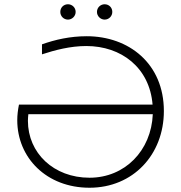

<svg xmlns="http://www.w3.org/2000/svg" viewBox="-20 -876 850 901"><path d="M400 5C604 5 749 -150 749 -355C749 -578 584 -706 387 -706C309 -706 239 -690 177 -668V-621C238 -641 310 -660 385 -660C549 -660 682 -559 696 -385H69C64 -360 61 -336 61 -312C61 -136 198 5 400 5ZM471 -784C491 -784 507 -800 507 -820C507 -841 491 -856 471 -856C452 -856 435 -841 435 -820C435 -800 452 -784 471 -784ZM299 -784C318 -784 335 -800 335 -820C335 -841 318 -856 299 -856C279 -856 263 -841 263 -820C263 -800 279 -784 299 -784ZM113 -340H697C690 -169 566 -42 400 -42C232 -42 111 -158 111 -309C111 -319 112 -329 113 -340Z"/></svg>

Font: Chess Sans Light
Style: Regular
Weight: 300
Designer: Wolf Bōese
Foundry: Wolf Bōese
Version: Version 7.223;Glyphs 3.3 (3306)